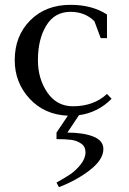

<svg xmlns="http://www.w3.org/2000/svg" viewBox="-20 -472 534 795"><path d="M41 -223Q41 -323 105 -387.5Q169 -452 272 -452Q361 -452 423 -412V-314H397L371 -384Q332 -423 272 -423Q206 -423 171.5 -366Q137 -309 137 -223Q137 -146 176 -89Q215 -32 282 -32Q368 -32 423 -83L442 -63Q386 -6 307 5L259 77Q325 77 366.5 93.5Q408 110 408 145Q408 189 352.5 232Q297 275 224 303L214 284Q250 264 272 249Q294 234 314 209Q334 184 334 158Q334 135 316 122.5Q298 110 274.5 107Q251 104 214 104V77L261 7Q164 3 102.5 -63.5Q41 -130 41 -223Z"/></svg>

Font: Dihjauti
Style: Bold
Weight: 700
Designer: T. Christopher White
Version: Version 3.0.0